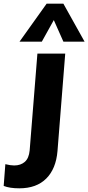

<svg xmlns="http://www.w3.org/2000/svg" viewBox="-121 -798 479 1042"><path d="M-44 100Q-9 100 13.5 80.5Q36 61 40 18L82 -507H233L191 22Q183 118 130 171Q77 224 -16 224Q-69 224 -101 211L-92 93Q-64 100 -44 100ZM106 -572H-15L132 -778H223L338 -572H223L171 -689Z"/></svg>

Font: Muli ExtraBold
Style: Italic
Weight: 800
Italic angle: -4.541°
Designer: Vernon Adams
Foundry: Vernon Adams
Version: Version 2.000